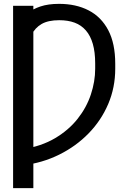

<svg xmlns="http://www.w3.org/2000/svg" viewBox="-20 -757 656 981"><path d="M150.4 -727.5V204.1H46.9V-727.5ZM96.2 87.9V5.4Q191.9 -9.8 261.5 -51Q331.1 -92.3 376.7 -150.1Q422.4 -208 444.3 -274.4Q466.3 -340.8 466.3 -405.8V-433.1Q466.3 -490.7 454.3 -532.5Q442.4 -574.2 418.9 -601.3Q395.5 -628.4 361.6 -641.1Q327.6 -653.8 282.7 -653.8Q226.1 -653.8 192.4 -634.3Q158.7 -614.7 141.6 -579.3Q124.5 -543.9 116.7 -495.6V-687.5Q146.5 -710.4 186.3 -723.9Q226.1 -737.3 281.7 -737.3Q368.2 -737.3 432.6 -704.1Q497.1 -670.9 533 -603Q568.8 -535.2 568.8 -431.2V-405.8Q568.8 -310.1 533 -225.8Q497.1 -141.6 432.6 -75.4Q368.2 -9.3 282.2 33.2Q196.3 75.7 96.2 87.9Z"/></svg>

Font: Inter 24pt
Style: Regular
Weight: 400
Designer: Rasmus Andersson
Foundry: rsms
Version: Version 4.001;git-66647c0bb